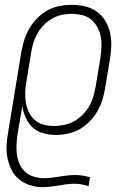

<svg xmlns="http://www.w3.org/2000/svg" viewBox="-20 -548 540 791"><path d="M155 223Q129 223 104 215Q79 207 59.5 191.5Q40 176 28.5 153.5Q17 131 11.5 106Q6 81 7 54Q8 27 13 0L68 -335Q73 -360 80.5 -384.5Q88 -409 101.5 -431.5Q115 -454 134 -473.5Q153 -493 176 -505.5Q199 -518 224.5 -523Q250 -528 275 -528Q275 -528 275 -528Q275 -528 275 -528Q303 -528 329.5 -522Q356 -516 377.5 -501Q399 -486 413 -463.5Q427 -441 433 -415Q439 -389 438.5 -361Q438 -333 433 -305L413 -185Q409 -160 401.5 -136Q394 -112 381 -89.5Q368 -67 349 -47.5Q330 -28 307.5 -15.5Q285 -3 260 2.5Q235 8 210 8Q184 8 158.5 1Q133 -6 115 -22.5Q97 -39 86.5 -62Q76 -85 72 -110Q67 -81 62 -52Q57 -23 52 6Q49 27 48 48.5Q47 70 50 90.5Q53 111 61.5 129.5Q70 148 85 161Q100 174 120 180Q140 186 161 186Q177 186 193 184Q209 182 225 179.5Q241 177 257 175Q273 173 289 173Q305 173 320.5 175.5Q336 178 351 182L345 219Q331 214 315.5 211.5Q300 209 284 209Q268 209 252 211.5Q236 214 220 216.5Q204 219 187.5 221Q171 223 155 223ZM203 -29Q223 -29 244.5 -33.5Q266 -38 285 -48.5Q304 -59 320 -75Q336 -91 347 -110Q358 -129 364 -149.5Q370 -170 374 -191L394 -311Q397 -333 398 -355Q399 -377 395 -397.5Q391 -418 381 -436.5Q371 -455 355 -468Q339 -481 318 -486Q297 -491 274 -491Q254 -491 233.5 -486.5Q213 -482 194 -471Q175 -460 159.5 -444Q144 -428 133.5 -409Q123 -390 117 -370Q111 -350 108 -329L89 -213Q85 -191 84 -169Q83 -147 86.5 -126Q90 -105 99 -86Q108 -67 123.5 -53.5Q139 -40 160 -34.5Q181 -29 203 -29Z"/></svg>

Font: Iosevka SS04 Extralight
Style: Italic
Weight: 200
Italic angle: -9°
Monospace: yes
Designer: Belleve Invis
Foundry: Belleve Invis
Version: Version 19.0.0; ttfautohint (v1.8.4)